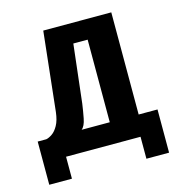

<svg xmlns="http://www.w3.org/2000/svg" viewBox="-94 -579 727 777"><g transform="rotate(-15 269.5 -190.5)"><path d="M18 114V-67H54Q65 -69 79 -78.5Q93 -88 104.5 -108.5Q116 -129 120 -163L156 -495H441V-67H520V114H425V22H113V114ZM202 -67H320V-413H260L232 -169Q228 -140 222 -109Q216 -78 202 -67Z"/></g></svg>

Font: Alumni Sans
Style: Bold
Weight: 700
Designer: Robert E. Leuschke
Foundry: Robert E. Leuschke
Version: Version 1.018